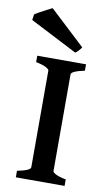

<svg xmlns="http://www.w3.org/2000/svg" viewBox="-117 -879 517 924"><g transform="rotate(10 141.5 -416.5)"><path d="M29.8 0V-31.7Q94.7 -44.9 94.7 -60.5V-533.7Q94.7 -539.1 79.1 -547.6Q63.5 -556.2 29.8 -563V-594.2H268.1V-563Q203.1 -549.3 203.1 -533.7V-60.5Q203.1 -54.7 218.8 -46.4Q234.4 -38.1 268.1 -31.7V0ZM235.8 -671.4Q231 -663.1 222.7 -654.1Q214.4 -645 207 -640.6L-23.9 -759.3L-20 -787.1Q-15.1 -791 2.4 -800.8Q20 -810.5 38.1 -819.8Q56.2 -829.1 63 -832.5Z"/></g></svg>

Font: Namdhinggo SemiBold
Style: Regular
Weight: 600
Designer: Victor Gaultney
Foundry: SIL International
Version: Version 3.001